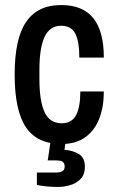

<svg xmlns="http://www.w3.org/2000/svg" viewBox="-20 -558 465 760"><path d="M224 12Q127 12 82.5 -54.5Q38 -121 38 -263Q38 -405 83.5 -471.5Q129 -538 222 -538Q308 -538 349.5 -486Q391 -434 391 -330H294Q294 -394 278 -425Q262 -456 222 -456Q177 -456 156.5 -412Q136 -368 136 -282V-244Q136 -158 156.5 -114Q177 -70 224 -70Q264 -70 281 -102Q298 -134 298 -196H391Q391 -135 373 -88.5Q355 -42 318 -15Q281 12 224 12ZM210 182Q164 182 126 174V125H200Q217 125 226.5 120Q236 115 236 101Q236 89 229 83Q222 77 202 77H169L182 -11H242L235 35Q267 37 291.5 51.5Q316 66 316 101Q316 134 298 151.5Q280 169 255.5 175.5Q231 182 210 182Z"/></svg>

Font: Archivo Narrow Medium
Style: Regular
Weight: 500
Designer: Hector Gatti
Foundry: Omnibus-Type
Version: Version 3.002